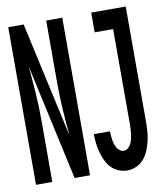

<svg xmlns="http://www.w3.org/2000/svg" viewBox="-83 -805 766 882"><g transform="rotate(-10 300.0 -363.5)"><path d="M440 8Q419 8 399 -0.5Q379 -9 365 -24Q351 -39 342 -58.5Q333 -78 327.5 -98.5Q322 -119 319.5 -140Q317 -161 317 -182Q317 -182 317 -182.5Q317 -183 317 -183H392Q392 -183 392 -183Q392 -183 392 -183Q392 -173 393 -163Q394 -153 395.5 -143Q397 -133 400 -123.5Q403 -114 408 -105Q413 -96 421.5 -90Q430 -84 440 -84Q451 -84 460 -92Q469 -100 474 -110.5Q479 -121 481.5 -132Q484 -143 485.5 -154.5Q487 -166 487.5 -177.5Q488 -189 488 -200V-643H402V-735H563V-200Q563 -178 561.5 -155Q560 -132 555 -110.5Q550 -89 541.5 -67.5Q533 -46 518.5 -28.5Q504 -11 483 -1.5Q462 8 440 8ZM15 0V-735H87L206 -196Q200 -257 196 -318.5Q192 -380 192 -441V-735H267V0H195L77 -539Q82 -478 86.5 -416.5Q91 -355 91 -294V0Z"/></g></svg>

Font: Iosevka Custom SmBdEx
Style: Regular
Weight: 600
Width: 7
Monospace: yes
Designer: Belleve Invis
Foundry: Belleve Invis
Version: Version 11.2.4; ttfautohint (v1.8.4)